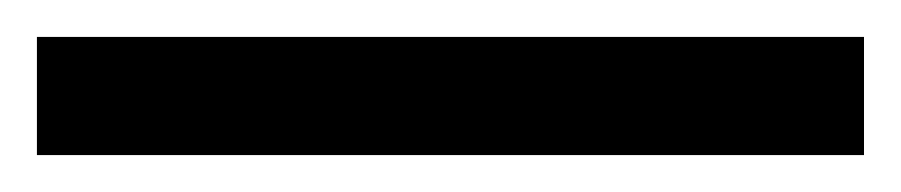

<svg xmlns="http://www.w3.org/2000/svg" viewBox="-22 70 488 104"><path d="M446 154H-2V90H446Z"/></svg>

Font: Noto Sans Cherokee
Style: Regular
Weight: 400
Designer: Monotype Design Team
Foundry: Monotype Imaging Inc.
Version: Version 2.001